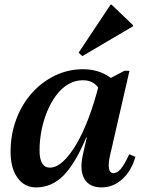

<svg xmlns="http://www.w3.org/2000/svg" viewBox="-20 -802 632 835"><path d="M137 13Q86 13 56 -29Q26 -71 26 -142Q26 -217 50.5 -282.5Q75 -348 118 -396.5Q161 -445 218.5 -473Q276 -501 342 -501Q386 -501 424 -485Q462 -469 487 -439L430 -324Q430 -388 407.5 -420.5Q385 -453 340 -453Q306 -453 276.5 -435.5Q247 -418 224 -387Q201 -356 185 -317Q169 -278 160.5 -235Q152 -192 152 -148Q152 -73 197 -73Q225 -73 254 -99.5Q283 -126 311.5 -174Q340 -222 365 -288Q390 -354 410 -433L460 -421L427 -204H355Q306 -88 255 -37.5Q204 13 137 13ZM422 13Q368 13 346.5 -25Q325 -63 341 -132L414 -450H437L521 -494H543L459 -128Q450 -89 454 -69Q458 -49 473 -49Q490 -49 505.5 -67.5Q521 -86 542 -131L569 -120Q551 -58 511.5 -22.5Q472 13 422 13ZM338 -558 322 -573 461 -782H465L559 -692V-688Z"/></svg>

Font: Platypi Light Medium
Style: Italic
Weight: 500
Italic angle: -13°
Version: Version 1.200